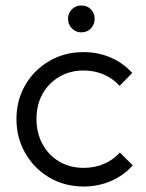

<svg xmlns="http://www.w3.org/2000/svg" viewBox="-20 -670 531 700"><path d="M285 10Q216 10 160.5 -22.5Q105 -55 72.5 -111Q40 -167 40 -236Q40 -305 72.5 -360.5Q105 -416 160.5 -448Q216 -480 285 -480Q338 -480 384 -460Q430 -440 462 -404L416 -357Q392 -384 358 -398.5Q324 -413 285 -413Q235 -413 196 -390Q157 -367 135 -327.5Q113 -288 113 -236Q113 -185 135 -144.5Q157 -104 196 -81Q235 -58 285 -58Q325 -58 359 -72.5Q393 -87 417 -114L464 -67Q431 -30 384.5 -10Q338 10 285 10ZM276 -552Q256 -552 242 -566.5Q228 -581 228 -601Q228 -622 242 -636Q256 -650 276 -650Q298 -650 311.5 -636Q325 -622 325 -601Q325 -581 311.5 -566.5Q298 -552 276 -552Z"/></svg>

Font: Outfit Thin Light
Style: Regular
Weight: 300
Version: Version 1.100;gftools[0.9.27]